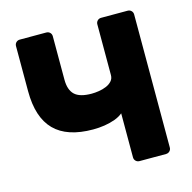

<svg xmlns="http://www.w3.org/2000/svg" viewBox="-103 -803 905 906"><g transform="rotate(-15 349.5 -350.0)"><path d="M468.8 0Q458.1 0 450.9 -7.2Q443.6 -14.5 443.6 -25.1V-240.1Q428 -226.8 404.1 -218Q380.3 -209.3 352.6 -205Q324.9 -200.8 296.9 -200.8Q170.1 -200.8 108.2 -263.6Q46.3 -326.4 46.3 -454.6V-674.9Q46.3 -685.5 53.5 -692.8Q60.8 -700 71.4 -700H200.6Q211.6 -700 218.9 -692.8Q226.1 -685.5 226.1 -674.9V-462.7Q226.1 -412.7 250.9 -389.2Q275.7 -365.7 333.6 -365.7Q350.2 -365.7 369.2 -368.7Q388.1 -371.6 405.1 -378.7Q422 -385.7 432.8 -397.7Q443.6 -409.6 443.6 -427V-674.9Q443.6 -685.5 450.9 -692.8Q458.1 -700 468.8 -700H598Q609 -700 616.2 -692.8Q623.5 -685.5 623.5 -674.9V-25.1Q623.5 -14.5 616.2 -7.2Q609 0 598 0Z"/></g></svg>

Font: Rubik Light
Style: Regular
Weight: 300
Designer: Hubert and Fischer
Foundry: Hubert and Fischer
Version: Version 2.300;gftools[0.9.30]